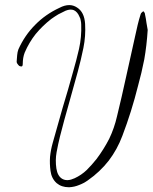

<svg xmlns="http://www.w3.org/2000/svg" viewBox="-20 -746 612 770"><path d="M533.2 -400.4Q520.5 -349.6 504.9 -299.8Q489.3 -250 470.7 -201.2Q450.2 -146.5 416 -101.6Q380.9 -56.6 332 -22.5Q315.4 -10.7 296.9 -3.9Q278.3 3.9 257.8 4.9Q256.8 4.9 255.9 4.9Q226.6 4.9 207 -11.7Q186.5 -30.3 182.6 -60.5Q178.7 -88.9 180.7 -117.2Q183.6 -145.5 191.4 -172.9Q210.9 -244.1 231.4 -314.5Q252.9 -384.8 272.5 -456.1Q286.1 -502.9 296.9 -549.8Q307.6 -597.7 305.7 -647.5Q305.7 -655.3 303.7 -664.1Q302.7 -671.9 298.8 -678.7Q291 -698.2 276.4 -705.1Q262.7 -710.9 243.2 -703.1Q228.5 -696.3 213.9 -688.5Q199.2 -679.7 185.5 -669.9Q150.4 -642.6 123 -609.4Q96.7 -576.2 79.1 -535.2Q75.2 -525.4 73.2 -513.7Q71.3 -502 71.3 -491.2Q71.3 -479.5 66.4 -479.5Q61.5 -479.5 57.6 -481.4Q53.7 -484.4 49.8 -490.2Q46.9 -494.1 46.9 -498Q46.9 -499 46.9 -500Q47.9 -512.7 48.8 -524.4Q49.8 -537.1 53.7 -547.9Q79.1 -604.5 121.1 -646.5Q162.1 -688.5 218.8 -714.8Q239.3 -725.6 257.8 -725.6Q274.4 -725.6 289.1 -715.8Q318.4 -697.3 321.3 -650.4Q324.2 -601.6 314.5 -553.7Q304.7 -505.9 292 -459Q274.4 -394.5 255.9 -329.1Q237.3 -264.6 220.7 -199.2Q212.9 -168 207 -135.7Q201.2 -103.5 206.1 -70.3Q210.9 -39.1 230.5 -28.3Q250 -17.6 279.3 -31.2Q306.6 -43.9 328.1 -64.5Q348.6 -85 367.2 -108.4Q396.5 -147.5 418 -189.5Q438.5 -232.4 449.2 -279.3Q468.8 -359.4 486.3 -440.4Q503.9 -521.5 522.5 -603.5Q527.3 -625 532.2 -646.5Q537.1 -667 543.9 -688.5Q544.9 -692.4 547.9 -695.3Q551.8 -698.2 554.7 -701.2Q556.6 -698.2 559.6 -695.3Q561.5 -692.4 561.5 -688.5Q565.4 -670.9 567.4 -654.3Q570.3 -636.7 572.3 -626Q568.4 -563.5 558.6 -507.8Q547.9 -453.1 533.2 -400.4Z"/></svg>

Font: Yuremane_body
Style: Regular
Weight: 400
Version: Version 1.0